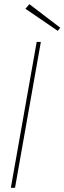

<svg xmlns="http://www.w3.org/2000/svg" viewBox="-20 -901 309 921"><path d="M32 0 156 -700H176L52 0ZM257 -753 102 -859 121 -881 269 -768Z"/></svg>

Font: DM Sans 9pt Thin
Style: Italic
Weight: 250
Italic angle: -10°
Version: Version 4.004;gftools[0.9.30]